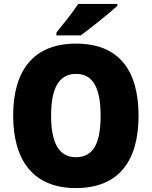

<svg xmlns="http://www.w3.org/2000/svg" viewBox="-20 -947 772 977"><path d="M577 -917V-927H378C349 -882 301 -824 267 -781V-767H391C444 -806 537 -880 577 -917ZM685 -358C685 -587 587 -725 367 -725C149 -725 47 -587 47 -359C47 -130 150 10 366 10C586 10 685 -130 685 -358ZM240 -358C240 -494 277 -571 367 -571C456 -571 492 -495 492 -358C492 -221 457 -147 366 -147C278 -147 240 -223 240 -358Z"/></svg>

Font: Noto Sans Arabic UI SmCn Bk
Style: Regular
Weight: 900
Width: 4
Designer: Monotype Design Team, Nadine Chahine and Nizar Qandah
Foundry: Monotype Imaging Inc.
Version: Version 2.010